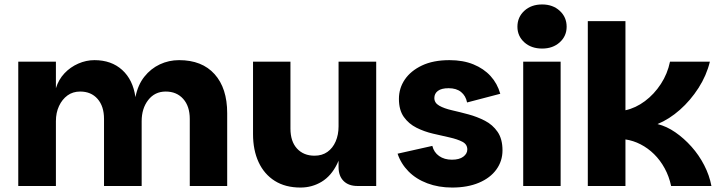

<svg xmlns="http://www.w3.org/2000/svg" viewBox="-20 -835 3219 862"><path d="M62 0V-558H231V-439Q243 -478 269.5 -506Q296 -534 331.5 -549.5Q367 -565 404 -565Q480 -565 528.5 -521Q577 -477 588 -399Q599 -454 628 -490.5Q657 -527 697.5 -546Q738 -565 784 -565Q887 -565 943.5 -502Q1000 -439 1000 -327V0H832V-301Q832 -358 802.5 -391Q773 -424 724 -424Q675 -424 645.5 -386Q616 -348 616 -291V0H447V-301Q447 -358 418 -391Q389 -424 340 -424Q307 -424 283 -406.5Q259 -389 245 -359Q231 -329 231 -291V0Z M1500 -85V-558H1669V0H1585Q1545 0 1522.5 -22.5Q1500 -45 1500 -85ZM1329 7Q1261 7 1213.5 -23Q1166 -53 1141 -107Q1116 -161 1116 -233V-558H1284V-258Q1284 -200 1313.5 -168Q1343 -136 1392 -136Q1426 -136 1450 -153Q1474 -170 1487 -200Q1500 -230 1500 -268L1523 -239Q1520 -153 1493.5 -99Q1467 -45 1424 -19Q1381 7 1329 7Z M2010 7Q1949 7 1898.5 -12Q1848 -31 1814 -65.5Q1780 -100 1765 -145L1921 -180Q1928 -151 1951.5 -134.5Q1975 -118 2009 -118Q2042 -118 2060 -131.5Q2078 -145 2078 -164Q2078 -187 2056 -198.5Q2034 -210 1998.5 -218Q1963 -226 1924 -235Q1885 -244 1850 -261.5Q1815 -279 1793 -310Q1771 -341 1771 -391Q1771 -439 1797.5 -478Q1824 -517 1874.5 -541Q1925 -565 1998 -565Q2059 -565 2105.5 -546Q2152 -527 2182.5 -493.5Q2213 -460 2226 -414L2077 -375Q2071 -405 2050 -422Q2029 -439 1994 -439Q1962 -439 1946 -427Q1930 -415 1930 -395Q1930 -373 1952 -360.5Q1974 -348 2009 -340Q2044 -332 2083 -321.5Q2122 -311 2157 -293Q2192 -275 2214 -243Q2236 -211 2236 -160Q2236 -112 2208.5 -74Q2181 -36 2130 -14.5Q2079 7 2010 7Z M2329 0V-558H2497V0ZM2414 -617Q2365 -617 2334 -645Q2303 -673 2303 -715Q2303 -758 2334 -786.5Q2365 -815 2414 -815Q2462 -815 2493 -786.5Q2524 -758 2524 -715Q2524 -673 2493 -645Q2462 -617 2414 -617Z M2619 0V-740H2788V-340Q2834 -350 2875.5 -381Q2917 -412 2947 -458Q2977 -504 2988 -558H3167Q3152 -496 3116 -440Q3080 -384 3032.5 -342Q2985 -300 2932 -278Q2973 -268 3012 -241Q3051 -214 3084.5 -176.5Q3118 -139 3141.5 -93.5Q3165 -48 3174 0H2993Q2984 -43 2964 -79.5Q2944 -116 2916.5 -143Q2889 -170 2856 -187Q2823 -204 2788 -209V0Z"/></svg>

Font: Parkinsans
Style: Bold
Weight: 700
Designer: Red Stone, Indian Type Foundry
Foundry: Indian Type Foundry
Version: Version 1.000